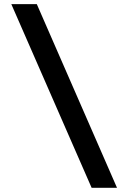

<svg xmlns="http://www.w3.org/2000/svg" viewBox="-20 -806 626 919"><path d="M418.5 92.8 34.2 -786.1H156.2L540 92.8Z"/></svg>

Font: CaskaydiaCove NF SemiBold
Style: Regular
Weight: 600
Designer: Aaron Bell
Foundry: Saja Typeworks
Version: Version 2111.001; VTT 6.35;Nerd Fonts 3.2.1